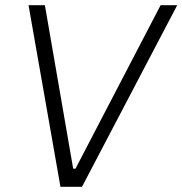

<svg xmlns="http://www.w3.org/2000/svg" viewBox="-20 -720 703 740"><path d="M213 0H296L663 -700H599L271 -70H262L153 -700H90Z"/></svg>

Font: Fixel Display 20240404 Light
Style: Italic
Weight: 300
Italic angle: -10°
Designer: AlfaBravo + MacPaw
Foundry: Kyrylo Tkachov, Marchela Mozhyna, Serhii Makarenko, Maria Weinstein, Zakhar Kryvoshyya
Version: Version 1.211;Glyphs 3.2 (3225)